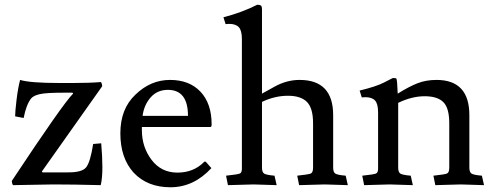

<svg xmlns="http://www.w3.org/2000/svg" viewBox="-20 -780 2089 812"><path d="M289 -384Q289 -388 285 -388H247Q176 -388 149 -382Q122 -376 112 -364Q91 -338 80 -281L44 -288Q44 -308 50 -358Q56 -408 65 -442Q107 -429 231 -429H291Q360 -429 407 -433Q412 -425 412 -415L158 -56Q156 -51 162 -51H264Q326 -50 344 -72Q362 -94 374 -171L408 -174Q413 -118 413 -72Q413 -26 406 3Q290 0 205 0L35 3Q30 -5 30 -15Q246 -341 289 -384Z M775 -290Q775 -400 690 -400Q645 -400 617 -368Q589 -336 583 -290ZM870 -243H580V-230Q580 -158 621 -104Q662 -50 730 -50Q798 -50 842 -94Q845 -97 847 -97Q849 -97 852 -94L874 -69Q799 12 701 12Q603 12 545 -50Q489 -112 489 -216Q489 -320 553 -380Q617 -442 699 -442Q781 -442 828 -392Q875 -342 875 -254Q875 -243 870 -243Z M949 -679 934 -678 925 -707Q1003 -727 1068 -760Q1080 -760 1084 -756Q1088 -752 1088 -741V-384Q1123 -404 1142 -414Q1193 -442 1247 -442Q1389 -442 1389 -293V-71Q1389 -52 1398 -46Q1407 -40 1442 -37L1451 3L1353 0L1245 3L1237 -37Q1284 -42 1294 -46Q1304 -50 1304 -71V-259Q1304 -323 1278 -349Q1252 -375 1198 -375Q1142 -375 1088 -349V-71Q1088 -52 1097 -46Q1106 -40 1141 -37L1150 3L1052 0L944 3L936 -37Q984 -42 994 -46Q1004 -50 1003 -71V-615Q1003 -651 990 -665Q977 -679 949 -679Z M1525 -369 1510 -368 1501 -397Q1571 -414 1604 -431Q1637 -448 1641 -450Q1654 -450 1656 -448Q1660 -444 1662 -384Q1710 -414 1746 -428Q1782 -442 1826 -442Q1965 -442 1965 -293V-71Q1965 -52 1974 -46Q1983 -40 2018 -37L2027 3L1929 0L1821 3L1813 -37Q1860 -42 1870 -46Q1880 -50 1880 -71V-259Q1880 -323 1855 -348Q1830 -373 1776 -373Q1722 -373 1664 -345V-71Q1664 -52 1673 -46Q1682 -40 1717 -37L1726 3L1628 0L1520 3L1512 -37Q1560 -42 1570 -46Q1580 -50 1579 -71V-305Q1579 -341 1566 -355Q1553 -369 1525 -369Z"/></svg>

Font: Lusitana
Style: Regular
Weight: 400
Designer: Ana Paula Megda
Foundry: Ana Paula Megda
Version: Version 1.001; ttfautohint (v1.4.1)